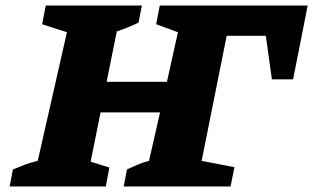

<svg xmlns="http://www.w3.org/2000/svg" viewBox="-20 -677 1146 697"><path d="M15 0 27 -62Q49 -71 71.5 -79.5Q94 -88 117 -93L223 -560L133 -589L146 -657H495L483 -595Q465 -586 445 -578Q425 -570 404 -563L367 -380H586L626 -560L547 -589L560 -657H1097L1044 -389H967L945 -547H803L712 -93L831 -70L817 0H429L441 -62Q460 -71 480 -79.5Q500 -88 521 -93L561 -269H345L309 -90L377 -69L364 0Z"/></svg>

Font: Piazzolla SC ExtraBold
Style: Italic
Weight: 800
Italic angle: -11.3°
Designer: Juan Pablo del Peral
Foundry: Huerta Tipografica
Version: Version 1.330